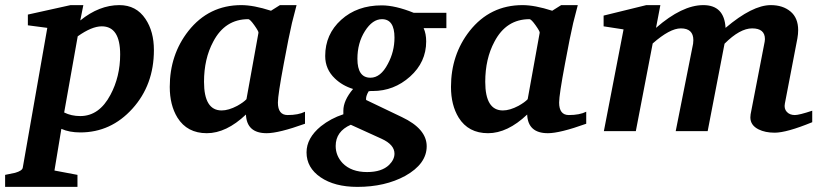

<svg xmlns="http://www.w3.org/2000/svg" viewBox="-89 -513 3233 751"><path d="M513 -317Q513 -181 429 -88Q345 5 225 5Q182 5 151 -9L124 154L214 171V218H-69V171Q-49 167 -30 163Q-2 155 0 143L96 -404L20 -414V-456L187 -493H237L225 -433Q299 -493 378 -493Q444 -493 480 -439Q513 -390 513 -317ZM381 -300Q381 -410 309 -410Q270 -410 215 -371L162 -73Q190 -59 225 -59Q299 -59 343 -142Q381 -213 381 -300Z M1104 -29Q1001 8 954 8Q876 8 873 -65Q796 8 720 8Q643 8 605 -53Q575 -102 575 -173Q575 -299 648 -392Q728 -493 855 -493Q903 -493 971 -471L1006 -493H1071L1053 -423Q1041 -372 1021 -264Q998 -142 998 -112Q998 -63 1036 -63Q1078 -63 1104 -76ZM922 -385Q923 -390 906 -414Q889 -438 882 -438Q791 -438 745 -350Q709 -283 709 -193Q709 -81 778 -81Q805 -81 839 -99Q864 -113 875 -125Z M1657 -403H1568Q1578 -381 1578 -351Q1578 -270 1515 -213.5Q1452 -157 1369 -157Q1365 -157 1361 -157Q1356 -156 1353 -156Q1341 -136 1343 -122L1483 -55Q1580 -9 1580 59Q1580 128 1496 175Q1417 218 1309 218Q1220 218 1165 180.5Q1110 143 1110 83Q1110 27 1166 -19Q1205 -50 1254 -66V-80Q1254 -120 1292 -165Q1250 -178 1221 -206Q1183 -242 1183 -294Q1183 -379 1245.5 -435.5Q1308 -492 1404 -492Q1457 -492 1529 -463H1657ZM1454 -366Q1454 -438 1405 -438Q1368 -438 1338.5 -391.5Q1309 -345 1309 -283Q1309 -209 1360 -209Q1400 -209 1428 -263Q1454 -311 1454 -366ZM1454 88Q1454 53 1404 30L1283 -25Q1224 1 1224 58Q1224 96 1251 125Q1285 160 1347 160Q1404 160 1433 132Q1454 111 1454 88Z M2204 -29Q2101 8 2054 8Q1976 8 1973 -65Q1896 8 1820 8Q1743 8 1705 -53Q1675 -102 1675 -173Q1675 -299 1748 -392Q1828 -493 1955 -493Q2003 -493 2071 -471L2106 -493H2171L2153 -423Q2141 -372 2121 -264Q2098 -142 2098 -112Q2098 -63 2136 -63Q2178 -63 2204 -76ZM2022 -385Q2023 -390 2006 -414Q1989 -438 1982 -438Q1891 -438 1845 -350Q1809 -283 1809 -193Q1809 -81 1878 -81Q1905 -81 1939 -99Q1964 -113 1975 -125Z M3088 -35Q2988 6 2941 6Q2904 6 2878 -7Q2846 -23 2846 -54Q2846 -60 2847 -66L2902 -350Q2903 -355 2903 -360Q2903 -402 2853 -402Q2805 -402 2745 -342L2679 0H2554Q2555 -6 2622 -342Q2623 -350 2623 -356Q2623 -402 2574 -402Q2531 -402 2464 -343L2398 0H2273L2350 -398L2272 -410V-452L2439 -493H2494L2477 -404Q2579 -493 2662 -493Q2744 -493 2749 -404Q2854 -493 2926 -493Q2973 -493 3003 -468Q3033 -443 3033 -395Q3033 -380 3030 -363L2981 -108Q2977 -88 2988.5 -75.5Q3000 -63 3020 -63Q3037 -63 3088 -80Z"/></svg>

Font: Apparatus SIL
Style: Bold Italic
Weight: 700
Italic angle: -11°
Version: Version 1.0